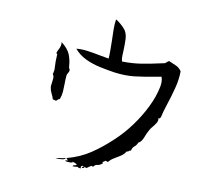

<svg xmlns="http://www.w3.org/2000/svg" viewBox="-86 -888 1172 1021"><g transform="rotate(10 500.0 -377.5)"><path d="M846 -572Q846 -528 833 -478.5Q820 -429 805.5 -385.5Q791 -342 785 -312Q783 -312 782 -309Q781 -307 779.5 -306Q778 -305 773 -306Q776 -292 768.5 -280Q761 -268 751 -256Q747 -251 743 -246Q739 -241 736 -235Q725 -216 716 -191.5Q707 -167 690 -159Q685 -145 673.5 -136Q662 -127 659 -110Q655 -111 652.5 -109.5Q650 -108 649 -107Q647 -105 645 -103.5Q643 -102 638 -103Q628 -86 611 -75Q594 -64 577.5 -54.5Q561 -45 549 -30Q546 -30 542 -32Q538 -35 533 -33Q532 -33 531 -31Q527 -29 523 -25Q519 -21 524 -18Q508 -5 496 -4.5Q484 -4 475 10Q470 4 465 6.5Q460 9 454 13Q449 18 443.5 20.5Q438 23 432 16Q431 23 425 24.5Q419 26 417.5 23.5Q416 21 426 16Q422 11 415 16Q408 21 414 28Q409 30 401.5 27.5Q394 25 393 24Q389 24 383 25Q380 25 376.5 25.5Q373 26 368 25Q369 19 375.5 18.5Q382 18 389 13Q380 7 378.5 6Q377 5 362 1Q368 5 359 6.5Q350 8 338.5 7Q327 6 325 4Q325 -1 330.5 0Q336 1 337 -2Q335 -4 332.5 -7Q330 -10 328 -12Q399 -31 454 -67.5Q509 -104 564 -156Q610 -199 648.5 -251.5Q687 -304 715 -361Q743 -418 754 -474Q756 -486 756 -499.5Q756 -513 751 -526Q741 -524 732 -522.5Q723 -521 713 -519Q660 -509 610.5 -503Q561 -497 500 -505Q460 -511 418.5 -520Q377 -529 340.5 -546.5Q304 -564 279 -594Q308 -597 343 -592Q378 -587 412 -580Q424 -578 435 -576Q446 -574 457 -572Q459 -592 458.5 -616Q458 -640 458 -666Q457 -697 456.5 -727.5Q456 -758 460 -784Q471 -779 489.5 -762.5Q508 -746 515 -735Q527 -716 528 -689Q529 -662 528 -635Q527 -617 526.5 -599.5Q526 -582 530 -569Q588 -568 636.5 -576Q685 -584 738 -596Q742 -597 747 -598Q752 -599 757 -600Q762 -604 766.5 -608Q771 -612 776 -615Q796 -606 814.5 -598.5Q833 -591 846 -572ZM264 -474Q263 -466 258 -459Q253 -452 252 -444Q251 -432 250.5 -420.5Q250 -409 250 -397Q250 -377 248.5 -356.5Q247 -336 239 -315Q232 -314 229 -310Q226 -306 221 -303Q217 -302 212 -305Q208 -307 203 -306Q198 -323 190.5 -337Q183 -351 181 -367Q180 -374 181 -381Q182 -388 183 -395Q185 -407 185.5 -419Q186 -431 178 -441Q180 -439 182 -450.5Q184 -462 184 -465Q181 -509 184 -548Q184 -550 181 -550.5Q178 -551 178 -551Q179 -556 181 -561Q183 -566 186 -572Q191 -581 194.5 -591.5Q198 -602 196 -615Q233 -586 244.5 -556.5Q256 -527 258 -490Q258 -488 261 -482.5Q264 -477 264 -474ZM325 -12Q322 -5 313 -3Q304 -1 294 -1Q287 0 280.5 0.5Q274 1 270 4Q281 -5 294.5 -6Q308 -7 325 -12ZM398 25Q395 23 393.5 23Q392 23 393 24Q396 24 398 25Z"/></g></svg>

Font: Yuji Mai
Style: Regular
Weight: 400
Designer: Kataoka Yuji
Foundry: Kinuta Font Factory
Version: Version 3.002